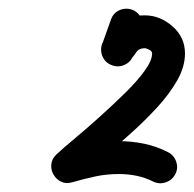

<svg xmlns="http://www.w3.org/2000/svg" viewBox="-20 -632 442 438"><path d="M281 -610Q295 -605 302 -591Q309 -577 304 -562Q299 -548 294 -534Q289 -520 284 -506Q284 -506 284 -506Q284 -506 284 -506Q279 -491 265 -484.5Q251 -478 236 -483Q221 -488 214.5 -502Q208 -516 213 -531Q218 -545 223 -559Q228 -573 233 -587Q238 -602 252 -608.5Q266 -615 281 -610ZM278 -496Q269 -483 253.5 -481Q238 -479 226 -489Q213 -498 211 -513.5Q209 -529 218 -541Q237 -565 256.5 -581Q276 -597 310 -597Q345 -597 373.5 -572Q402 -547 402 -510Q402 -480 384.5 -449Q367 -418 338.5 -387Q310 -356 277 -326.5Q244 -297 213 -271Q182 -245 160 -224Q149 -214 137 -221.5Q125 -229 117 -242Q110 -256 110 -270Q110 -284 124 -288Q156 -297 187 -303.5Q218 -310 252 -310Q281 -310 309.5 -304Q338 -298 363 -285Q363 -285 363 -285Q363 -285 363 -285Q377 -278 382 -263Q387 -248 380 -235Q373 -221 358 -216Q343 -211 329 -218Q311 -227 291.5 -231Q272 -235 252 -235Q223 -235 197.5 -229.5Q172 -224 144 -216Q131 -212 119.5 -217.5Q108 -223 102 -234Q96 -244 97 -256.5Q98 -269 108 -279Q124 -294 151 -316.5Q178 -339 208 -366Q238 -393 265.5 -420Q293 -447 310 -470.5Q327 -494 327 -510Q327 -515 320.5 -518.5Q314 -522 310 -522Q297 -522 291 -513Q285 -504 278 -496Q278 -496 278 -496Q278 -496 278 -496Z"/></svg>

Font: FRB American Cursive Guidelines Arrows Extrabold
Style: Bold Italic
Weight: 800
Italic angle: -25°
Version: Version 2.0;Modular Font Editor K font №1